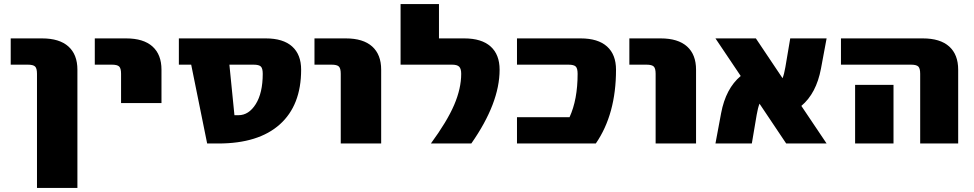

<svg xmlns="http://www.w3.org/2000/svg" viewBox="-20 -710 4819 950"><path d="M33 -390V-520H188Q274 -520 318.5 -480Q363 -440 363 -365V220H163V-345Q163 -372 153.5 -381Q144 -390 118 -390Z M449 -390V-520H604Q690 -520 734.5 -480Q779 -440 779 -365V-200H579V-345Q579 -372 569.5 -381Q560 -390 534 -390Z M926 -390H865V-520H1295Q1381 -520 1425.5 -480Q1470 -440 1470 -365Q1470 -189 1364.5 -94.5Q1259 0 1060 0H1005ZM1115 -390 1140 -140H1160Q1211 -140 1245.5 -195Q1280 -250 1280 -345Q1280 -372 1270.5 -381Q1261 -390 1235 -390Z M1536 -390V-520H1691Q1777 -520 1821.5 -480Q1866 -440 1866 -365V0H1666V-345Q1666 -372 1656.5 -381Q1647 -390 1621 -390Z M2112 0Q2192 -109 2227 -190.5Q2262 -272 2262 -345Q2262 -370 2252 -380Q2242 -390 2217 -390H1962V-690H2152V-520H2277Q2363 -520 2407.5 -480Q2452 -440 2452 -365Q2452 -200 2312 0Z M2853 -520Q2939 -520 2983.5 -480Q3028 -440 3028 -365Q3028 -145 2928 0H2538V-130H2798Q2838 -217 2838 -345Q2838 -372 2828.5 -381Q2819 -390 2793 -390H2538V-520Z M3094 -390V-520H3249Q3335 -520 3379.5 -480Q3424 -440 3424 -365V0H3224V-345Q3224 -372 3214.5 -381Q3205 -390 3179 -390Z M3645 -334 3520 -520H3720L3852 -323Q3860 -343 3866 -378L3890 -520H4070L4042 -370Q4019 -248 3945 -186L4070 0H3870L3738 -197Q3730 -177 3724 -142L3700 0H3520L3548 -150Q3571 -272 3645 -334Z M4401 -290V-190V0H4211V-190V-290ZM4141 -390V-520H4546Q4632 -520 4676.5 -480Q4721 -440 4721 -365V0H4533V-345Q4533 -372 4523.5 -381Q4514 -390 4488 -390Z"/></svg>

Font: Mplus 1p Black
Style: Regular
Weight: 900
Version: Version 1.061